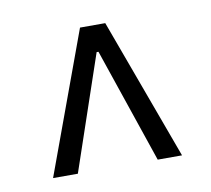

<svg xmlns="http://www.w3.org/2000/svg" viewBox="-47 -841 452 412"><g transform="rotate(-10 179.0 -635.0)"><path d="M151 -789H206L319 -481H266L181 -731H177L92 -481H38Z"/></g></svg>

Font: Encode Sans Compressed
Style: Regular
Weight: 400
Designer: Pablo Impallari, Andres Torresi
Foundry: Pablo Impallari, Andres Torresi
Version: Version 1.000; ttfautohint (v1.00) -l 8 -r 50 -G 200 -x 14 -